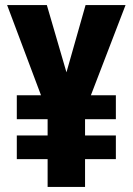

<svg xmlns="http://www.w3.org/2000/svg" viewBox="-20 -734 521 754"><path d="M241 -450 316 -714H473L337 -360H435V-266H314V-202H435V-109H314V0H167V-109H46V-202H167V-266H46V-360H141L8 -714H164Z"/></svg>

Font: Noto Sans Ethiopic ExtraCondensed ExtraBold
Style: Regular
Weight: 800
Width: 2
Designer: Monotype Design Team
Foundry: Monotype Imaging Inc.
Version: Version 2.102; ttfautohint (v1.8.4.7-5d5b)